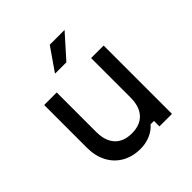

<svg xmlns="http://www.w3.org/2000/svg" viewBox="-221 -1008 1192 1192"><g transform="rotate(-45 375.0 -412.0)"><path d="M630 0H520V-48H490Q465 -18 425 -1Q385 16 339 16Q270 16 217.5 -14Q165 -44 136.5 -98.5Q108 -153 108 -224V-600H218V-254Q218 -175 257 -132.5Q296 -90 369 -90Q442 -90 481 -132.5Q520 -175 520 -254V-600H630ZM397 -840H527L393 -690H293Z"/></g></svg>

Font: Martian Mono sWd Rg
Style: Regular
Weight: 400
Width: 6
Monospace: yes
Designer: Roman Shamin
Foundry: Evil Martians
Version: Version 1.000